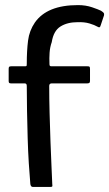

<svg xmlns="http://www.w3.org/2000/svg" viewBox="-20 -732 428 753"><path d="M99 -10Q96 -44 93 -91Q90 -138 88.5 -191Q87 -244 86 -297Q85 -350 85 -395Q85 -405 77 -405H23Q18 -405 16 -407Q14 -409 14 -414V-462Q14 -468 16 -470Q18 -472 24 -472H78Q83 -472 84 -473.5Q85 -475 85 -482Q85 -533 90 -572.5Q95 -612 117 -644Q141 -678 183 -695Q225 -712 286 -712Q316 -712 341 -703.5Q366 -695 376 -690Q385 -684 387 -681Q389 -678 388 -672L375 -633Q373 -626 370.5 -625Q368 -624 363 -627Q351 -634 331 -640Q311 -646 284 -645Q244 -645 217 -628Q190 -611 183 -567Q176 -547 174.5 -525.5Q173 -504 174 -481Q174 -476 175.5 -474Q177 -472 182 -472H323Q329 -472 331 -470.5Q333 -469 333 -461V-415Q333 -409 330.5 -407Q328 -405 322 -405H183Q178 -405 175.5 -402.5Q173 -400 173 -395Q173 -345 174.5 -288Q176 -231 178 -176.5Q180 -122 182 -78.5Q184 -35 185 -10Q186 -3 185 -1Q184 1 179 1H108Q105 1 102.5 -1.5Q100 -4 99 -10Z"/></svg>

Font: Glory Thin Medium
Style: Regular
Weight: 500
Version: Version 1.011